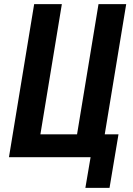

<svg xmlns="http://www.w3.org/2000/svg" viewBox="-20 -755 640 922"><path d="M506 147H390L415 0H23L144 -735H277L174 -110H350L453 -735H586L483 -110H549Z"/></svg>

Font: Iosevka XBd Ex Obl
Style: Regular
Weight: 800
Width: 7
Italic angle: -9°
Monospace: yes
Designer: Belleve Invis
Foundry: Belleve Invis
Version: Version 32.5.0; ttfautohint (v1.8.4)